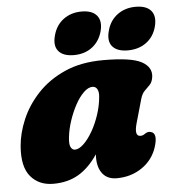

<svg xmlns="http://www.w3.org/2000/svg" viewBox="-51 -727 712 786"><g transform="rotate(-5 305.5 -334.0)"><path d="M497.5 -204.5Q483 -152.5 509 -152.5Q516.5 -152.5 521 -155Q525.5 -157.5 532.5 -162Q543.5 -168 553.5 -164Q566 -161.5 569.2 -146Q572.5 -130.5 562.5 -99.5Q545 -48 500.2 -18Q455.5 12 397.5 12Q360 12 340 -12.5Q320 -37 320 -79Q320 -86 320.5 -93Q284 -39 240 -13.5Q196 12 137 12Q78 12 44 -28.2Q10 -68.5 16.5 -152Q20.5 -205.5 44.5 -262Q68.5 -318.5 113.8 -366.8Q159 -415 226 -444.8Q293 -474.5 383.5 -474.5Q498 -474.5 540.5 -451.8Q583 -429 578 -389Q575 -367.5 564.5 -356.8Q554 -346 542.5 -334.8Q531 -323.5 525 -301.5ZM217 -172.5Q213.5 -143 220 -131.2Q226.5 -119.5 237 -119.5Q253.5 -119.5 272.8 -137.8Q292 -156 309.5 -186.2Q327 -216.5 339.2 -253.2Q351.5 -290 354.5 -326.5Q356.5 -346.5 350 -358Q343.5 -369.5 330.5 -369.5Q313 -369.5 294.2 -351.2Q275.5 -333 259.5 -303.5Q243.5 -274 232 -239.5Q220.5 -205 217 -172.5ZM266.5 -505.5Q223 -505.5 203.8 -528Q184.5 -550.5 196 -592.5Q207 -634 238.2 -657.2Q269.5 -680.5 313 -680.5Q357 -680.5 375.8 -657.2Q394.5 -634 383.5 -592.5Q372 -551.5 341.2 -528.5Q310.5 -505.5 266.5 -505.5ZM488 -505.5Q444.5 -505.5 425.2 -528Q406 -550.5 417.5 -592.5Q428.5 -634 460 -657.2Q491.5 -680.5 535 -680.5Q580 -680.5 598.8 -657.2Q617.5 -634 606.5 -592.5Q595.5 -551.5 564.2 -528.5Q533 -505.5 488 -505.5Z"/></g></svg>

Font: Fraunces 72pt SuperSoft Black
Style: Italic
Weight: 900
Italic angle: -16°
Version: Version 1.000;[b76b70a41]